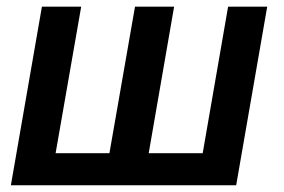

<svg xmlns="http://www.w3.org/2000/svg" viewBox="-20 -548 840 568"><path d="M104 -528.3 12.2 0H678.7L770.5 -528.3H654.8L579.6 -94.7H419.9L495.1 -528.3H379.4L303.7 -94.7H144.5L220.2 -528.3Z"/></svg>

Font: Roboto Medium
Style: Italic
Weight: 500
Italic angle: -12°
Designer: Google
Version: Version 2.137; 2017